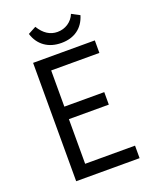

<svg xmlns="http://www.w3.org/2000/svg" viewBox="-160 -976 863 1067"><g transform="rotate(-20 271.0 -442.0)"><path d="M477 0H102V-700H467V-626H182V-412H418V-338H182V-74H477ZM135 -859 182 -884Q224 -815 289 -815Q324 -815 352 -833.5Q380 -852 393 -884L440 -859Q424 -806 385 -778Q346 -750 289 -750Q231 -750 191 -778.5Q151 -807 135 -859Z"/></g></svg>

Font: Tilda Sans
Style: Regular
Weight: 400
Designer: ParaType Ltd
Foundry: ParaType Ltd
Version: Version 1.002W